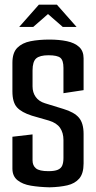

<svg xmlns="http://www.w3.org/2000/svg" viewBox="-20 -794 411 820"><path d="M192 6Q148 5 112 -1Q76 -7 54.5 -24.5Q33 -42 33 -74V-210L119 -220V-109Q119 -87 133.5 -75Q148 -63 187 -63Q213 -63 227 -69Q241 -75 246 -87.5Q251 -100 251 -119V-196Q251 -227 236.5 -248Q222 -269 189 -279L116 -300Q72 -314 52.5 -335.5Q33 -357 33 -404V-526Q33 -569 54 -590Q75 -611 110.5 -618Q146 -625 191 -625Q233 -625 266 -618Q299 -611 318 -593.5Q337 -576 337 -545V-409L251 -396V-504Q251 -536 238 -547Q225 -558 187 -558Q150 -558 134.5 -544.5Q119 -531 119 -493V-425Q119 -399 132.5 -380Q146 -361 172 -353L250 -329Q297 -315 317 -291.5Q337 -268 337 -222V-96Q337 -53 318.5 -31.5Q300 -10 267.5 -2.5Q235 5 192 6ZM62 -679 146 -774H223L307 -679H248L185 -734L122 -679Z"/></svg>

Font: Smooch Sans Thin SemiBold
Style: Regular
Weight: 600
Version: Version 1.010